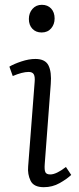

<svg xmlns="http://www.w3.org/2000/svg" viewBox="-20 -764 330 798"><path d="M100 -685Q100 -710 115 -727Q130 -744 154 -744Q178 -744 192.5 -728.5Q207 -713 207 -687Q207 -663 192.5 -646Q178 -629 153 -629Q129 -629 114.5 -644.5Q100 -660 100 -685ZM124 -423Q126 -445 120.5 -455Q115 -465 99 -465Q73 -465 33 -448L19 -487Q37 -498 68.5 -508.5Q100 -519 127 -519Q168 -519 181.5 -492Q195 -465 191 -415L166 -83Q164 -58 168.5 -48.5Q173 -39 189 -39Q214 -39 254 -70L276 -37Q258 -20 228 -3Q198 14 162 14Q120 14 107 -13Q94 -40 97 -72Z"/></svg>

Font: Literata 12pt Light
Style: Italic
Weight: 300
Italic angle: -2°
Designer: Latin by Veronika Burian and Jose Scaglione. Greek by Irene Vlachou. Cyrillic by Vera Evstafieva
Foundry: TypeTogether
Version: Version 3.002